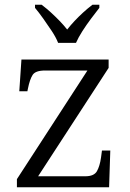

<svg xmlns="http://www.w3.org/2000/svg" viewBox="-20 -786 544 806"><path d="M51 0V-34L347 -490H169Q129 -490 117 -471.5Q105 -453 97 -413L95 -403H61L70 -536H436V-501L140 -46H338Q375 -46 387 -67.5Q399 -89 404 -124L408 -154H443L438 0ZM224 -606Q215 -629 197.5 -655.5Q180 -682 161.5 -708Q143 -734 127 -753V-766H155Q176 -750 194.5 -733Q213 -716 230 -698.5Q247 -681 262 -662Q277 -681 293.5 -698.5Q310 -716 328.5 -733Q347 -750 368 -766H397V-753Q382 -734 362.5 -708Q343 -682 326 -655.5Q309 -629 299 -606Z"/></svg>

Font: Noto Serif Tibetan Light
Style: Regular
Weight: 300
Version: Version 2.103